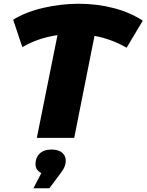

<svg xmlns="http://www.w3.org/2000/svg" viewBox="-20 -734 780 1022"><path d="M654 -480Q572 -527 483 -543L375 0H176L286 -547Q182 -532 99 -483L50 -629Q116 -670 210 -692Q304 -714 399 -714Q497 -714 585 -691Q673 -668 740 -624ZM330 121Q330 139 322.5 156Q315 173 293 201L243 268H158L200 187Q169 172 169 139Q169 105 191 83.5Q213 62 254 62Q291 62 310.5 78.5Q330 95 330 121Z"/></svg>

Font: Montserrat Alternates ExtraBold
Style: Italic
Weight: 800
Italic angle: -11.3°
Designer: Julieta Ulanovsky
Foundry: Julieta Ulanovsky
Version: Version 7.200